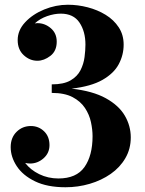

<svg xmlns="http://www.w3.org/2000/svg" viewBox="-20 -779 610 809"><path d="M531 -200Q531 -151.5 508.2 -112.5Q485.5 -73.5 446.5 -46.2Q407.5 -19 358.2 -4.5Q309 10 256 10Q179 10 127.5 -15Q76 -40 50.5 -79Q25 -118 25 -159Q25 -199 49.8 -223.5Q74.5 -248 110 -248Q142.5 -248 165.5 -226Q188.5 -204 188.5 -167.5Q188.5 -134 163.5 -112Q138.5 -90 107 -90Q96.5 -90 86 -92.5Q108 -63.5 145.2 -45.2Q182.5 -27 226 -27Q302 -27 336 -75.2Q370 -123.5 370 -205Q370 -233 363.2 -264.5Q356.5 -296 338 -324Q319.5 -352 285.8 -369.8Q252 -387.5 198 -387.5V-423.5Q248.5 -423.5 277.2 -440.2Q306 -457 319.2 -483.2Q332.5 -509.5 336.2 -538.2Q340 -567 340 -591Q340 -646.5 314.8 -684Q289.5 -721.5 236 -721.5Q208.5 -721.5 178.5 -711Q148.5 -700.5 126.5 -680.5Q132 -681.5 137.5 -681.5Q169 -681.5 194 -660.2Q219 -639 219 -603.5Q219 -564 192.2 -543.5Q165.5 -523 137.5 -523Q105.5 -523 80 -546.5Q54.5 -570 54.5 -610Q54.5 -651.5 86 -685.2Q117.5 -719 166.2 -739Q215 -759 266 -759Q308 -759 349.5 -748.2Q391 -737.5 425.2 -716.5Q459.5 -695.5 480.2 -664Q501 -632.5 501 -591Q501 -547.5 480.5 -508.8Q460 -470 412 -442.5Q364 -415 281.5 -405.5Q371 -395.5 426 -365Q481 -334.5 506 -291.5Q531 -248.5 531 -200Z"/></svg>

Font: Bodoni* 06pt
Style: Bold
Weight: 700
Version: Version 2.3